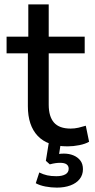

<svg xmlns="http://www.w3.org/2000/svg" viewBox="-20 -658 431 875"><path d="M288 9Q197 9 152 -38.5Q107 -86 107 -174V-415H10V-491H109V-638H202V-491H366V-415H202V-181Q202 -127 226 -99.5Q250 -72 302 -72Q320 -72 337.5 -76Q355 -80 371 -85L386 -12Q369 -2 341.5 3.5Q314 9 288 9ZM239 197Q213 197 187 192Q161 187 143 177L159 128Q177 137 195 141Q213 145 237 145Q263 145 278 136.5Q293 128 293 111Q293 98 283.5 91Q274 84 254 84Q244 84 233 85.5Q222 87 207 91L189 75L204 -18H259L247 59L220 50Q232 46 245.5 44Q259 42 271 42Q295 42 314.5 50Q334 58 346 73.5Q358 89 358 113Q358 139 343 158Q328 177 301 187Q274 197 239 197Z"/></svg>

Font: Nunito Sans 10pt Medium
Style: Regular
Weight: 500
Designer: Vernon Adams
Foundry: Vernon Adams
Version: Version 3.101;gftools[0.9.27]